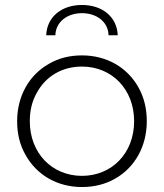

<svg xmlns="http://www.w3.org/2000/svg" viewBox="-20 -749 660 773"><path d="M83 -125C128 -44 211 4 310 4C359 4 404 -7 444 -30C523 -75 571 -160 571 -261C571 -312 560 -357 537 -398C492 -478 409 -526 310 -526C261 -526 216 -515 177 -492C97 -447 49 -362 49 -261C49 -210 60 -165 83 -125ZM128 -375C164 -442 230 -481 310 -481C430 -481 520 -390 520 -261C520 -132 430 -41 310 -41C190 -41 100 -132 100 -261C100 -304 109 -342 128 -375ZM203 -607C204 -660 250 -696 310 -696C370 -696 416 -660 417 -607H454C451 -682 391 -729 310 -729C229 -729 169 -682 166 -607Z"/></svg>

Font: Montserrat Light
Style: Regular
Weight: 300
Designer: Julieta Ulanovsky
Foundry: Julieta Ulanovsky
Version: Version 7.200